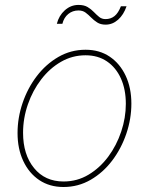

<svg xmlns="http://www.w3.org/2000/svg" viewBox="-20 -749 605 780"><path d="M237.8 10.7Q181.6 10.7 139.6 -17.3Q97.7 -45.4 74.5 -95Q51.3 -144.5 51.3 -208.5Q51.3 -270.5 71.8 -330.8Q92.3 -391.1 129.4 -439.7Q166.5 -488.3 217 -517.6Q267.6 -546.9 327.6 -546.9Q384.3 -546.9 425.8 -518.8Q467.3 -490.7 490.5 -441.4Q513.7 -392.1 513.7 -328.1Q513.7 -266.1 493.2 -205.8Q472.7 -145.5 435.8 -96.7Q398.9 -47.9 348.4 -18.6Q297.9 10.7 237.8 10.7ZM238.3 -11.7Q293.5 -11.7 339.6 -39.3Q385.7 -66.9 419.7 -112.5Q453.6 -158.2 472.4 -214.4Q491.2 -270.5 491.2 -327.1Q491.2 -385.7 471.2 -430.2Q451.2 -474.6 414.6 -499.5Q377.9 -524.4 327.6 -524.4Q273.9 -524.4 228 -498Q182.1 -471.7 147.5 -426.5Q112.8 -381.3 93.3 -325Q73.7 -268.6 73.7 -209.5Q73.7 -121.1 118.2 -66.4Q162.6 -11.7 238.3 -11.7ZM409.2 -648.9Q388.7 -648.9 375 -657.7Q361.3 -666.5 350.3 -677.7Q339.4 -689 327.6 -697.8Q315.9 -706.5 298.8 -706.5Q274.9 -706.5 257.3 -692.1Q239.7 -677.7 233.4 -652.3H210.9Q219.2 -685.5 243.4 -707.3Q267.6 -729 298.8 -729Q321.8 -729 336.2 -720.2Q350.6 -711.4 361.3 -700.2Q372.1 -689 382.8 -680.2Q393.6 -671.4 408.7 -671.4Q429.7 -671.4 445.1 -683.6Q460.4 -695.8 471.2 -723.6H494.1Q482.4 -689 459.7 -668.9Q437 -648.9 409.2 -648.9Z"/></svg>

Font: Inter 18pt Thin
Style: Italic
Weight: 250
Italic angle: -9.3988°
Version: Version 4.001;git-66647c0bb